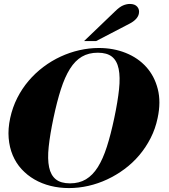

<svg xmlns="http://www.w3.org/2000/svg" viewBox="-20 -937 855 973"><path d="M406.2 -729 563.5 -879.9Q585.9 -901.9 603.5 -909.4Q621.1 -917 638.2 -917Q663.6 -917 675.8 -902.6Q688 -888.2 683.6 -867.2Q680.7 -853 668.7 -840.3Q656.7 -827.6 638.2 -817.9L467.3 -729ZM31.7 -338.9Q43.5 -393.1 67.4 -440.4Q91.3 -487.8 125 -527.3Q158.7 -566.9 200 -597.9Q241.2 -628.9 287.1 -650.1Q333 -671.4 382.3 -682.6Q431.6 -693.8 481 -693.8Q554.7 -693.8 616.9 -668.9Q679.2 -644 720.9 -597.9Q762.7 -551.8 779.5 -486.1Q796.4 -420.4 778.8 -338.9Q767.6 -284.7 743.4 -237.3Q719.2 -189.9 685.8 -150.4Q652.3 -110.8 610.8 -80.1Q569.3 -49.3 523.2 -27.8Q477.1 -6.3 428 4.9Q378.9 16.1 329.6 16.1Q280.3 16.1 235.8 4.9Q191.4 -6.3 154.3 -27.8Q117.2 -49.3 89.1 -80.1Q61 -110.8 44.4 -150.4Q27.8 -189.9 23.9 -237.3Q20 -284.7 31.7 -338.9ZM559.1 -338.9Q576.7 -422.4 583.3 -484.6Q589.8 -546.9 581.3 -588.1Q572.8 -629.4 547.4 -649.7Q522 -669.9 475.6 -669.9Q429.2 -669.9 394.8 -649.7Q360.4 -629.4 334.5 -588.1Q308.6 -546.9 288.6 -484.6Q268.6 -422.4 251 -338.9Q233.4 -255.4 226.8 -193.1Q220.2 -130.9 228.8 -89.8Q237.3 -48.8 262.9 -28.3Q288.6 -7.8 335 -7.8Q381.3 -7.8 415.5 -28.3Q449.7 -48.8 475.6 -89.8Q501.5 -130.9 521.5 -193.1Q541.5 -255.4 559.1 -338.9Z"/></svg>

Font: XB Zar
Style: Bold Italic
Weight: 700
Italic angle: -12°
Designer: Behnam
Foundry: Irmug
Version: Version 8.005 2009